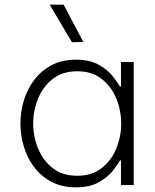

<svg xmlns="http://www.w3.org/2000/svg" viewBox="-20 -797 669 827"><path d="M290 -615 194 -777H254L339 -616ZM307 -540Q366 -540 404.5 -518.5Q443 -497 465 -469.5Q487 -442 497 -424H501V-530H556V0H501V-106H497Q487 -88 465 -60.5Q443 -33 404.5 -11.5Q366 10 307 10Q247 10 202.5 -13.5Q158 -37 128 -76Q98 -115 83 -164.5Q68 -214 68 -265Q68 -316 83 -365Q98 -414 128 -453.5Q158 -493 202.5 -516.5Q247 -540 307 -540ZM313 -490Q249 -490 207 -457Q165 -424 144 -372.5Q123 -321 123 -265Q123 -209 144 -157.5Q165 -106 207 -73Q249 -40 313 -40Q376 -40 418 -73Q460 -106 481 -157.5Q502 -209 502 -265Q502 -321 481 -372.5Q460 -424 418 -457Q376 -490 313 -490Z"/></svg>

Font: Be Vietnam Pro ExtraLight
Style: Regular
Weight: 200
Designer: Lam Bao, Tony Le, Vietanh Nguyen
Foundry: Yellow Type Foundry
Version: Version 1.002; ttfautohint (v1.8.3)